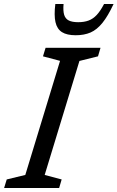

<svg xmlns="http://www.w3.org/2000/svg" viewBox="-40 -936 585 956"><path d="M259 -633 174 -655.5 187 -698H460.5L448 -655.5L355.5 -632.5L182.5 -65L267 -42.5L254.5 0H-19.5L-6.5 -42.5L86 -65ZM349.5 -825.5Q379 -825.5 401.2 -833.8Q423.5 -842 442 -862Q460.5 -882 478 -916H525.5Q497.5 -856 470 -822Q442.5 -788 410.8 -774.2Q379 -760.5 337 -760.5Q293 -760.5 268.5 -776Q244 -791.5 236.2 -825.8Q228.5 -860 235.5 -916H276.5Q273.5 -882 279.5 -862.2Q285.5 -842.5 302.5 -834Q319.5 -825.5 349.5 -825.5Z"/></svg>

Font: Newsreader 9pt
Style: Italic
Weight: 400
Italic angle: -17°
Designer: Hugues Gentile
Foundry: Production Type
Version: Version 1.003